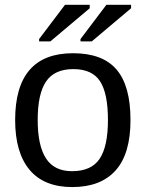

<svg xmlns="http://www.w3.org/2000/svg" viewBox="-20 -756 596 786"><path d="M514.2 -264.6Q514.2 -126 453.1 -58.1Q392.1 9.8 275.9 9.8Q160.2 9.8 101.1 -60.8Q42 -131.3 42 -264.6Q42 -538.1 278.8 -538.1Q399.9 -538.1 457 -471.4Q514.2 -404.8 514.2 -264.6ZM421.9 -264.6Q421.9 -374 389.4 -423.6Q356.9 -473.1 280.3 -473.1Q203.1 -473.1 168.7 -422.6Q134.3 -372.1 134.3 -264.6Q134.3 -160.2 168.2 -107.7Q202.1 -55.2 274.9 -55.2Q354 -55.2 387.9 -106Q421.9 -156.7 421.9 -264.6ZM140.1 -586.4V-596.2L246.1 -736.3H347.2V-722.2L186 -586.4ZM309.6 -586.4V-596.2L415.5 -736.3H516.6V-722.2L355.5 -586.4Z"/></svg>

Font: Arimo
Style: Regular
Weight: 400
Designer: Steve Matteson
Foundry: Monotype Imaging Inc.
Version: Version 1.33